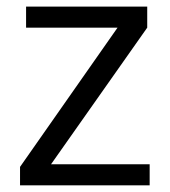

<svg xmlns="http://www.w3.org/2000/svg" viewBox="-20 -555 508 575"><path d="M428.2 0H40V-55.2L332 -472.2H58.1V-535.2H420.9V-472.2L132.8 -63H428.2Z"/></svg>

Font: f0_31487 
Style: Regular
Weight: 400
Foundry: Ascender Corporation
Version: Version 1.10